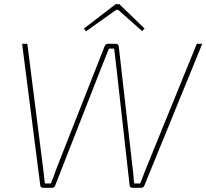

<svg xmlns="http://www.w3.org/2000/svg" viewBox="-20 -900 989 920"><path d="M673 -763 661 -751 546 -853H537L392 -750L382 -763L534 -880H552ZM949 -690 671 -9Q666 0 656 0H614Q603 0 601 -12L536 -592Q528 -658 527 -667H502Q487 -631 471 -590L244 -10Q240 0 229 0H186Q175 0 173 -11L86 -690H111L187 -90Q188 -78 191 -55Q194 -32 195 -21H224Q229 -32 237.5 -55.5Q246 -79 250 -91L482 -680Q486 -690 496 -690H535Q547 -690 549 -678L616 -90Q618 -79 619.5 -56Q621 -33 623 -21H652L679 -91L923 -690Z"/></svg>

Font: Ezarion Thin
Style: Italic
Weight: 250
Italic angle: -8°
Designer: Natanael Gama
Version: Version 1.001;PS 001.001;hotconv 1.0.70;makeotf.lib2.5.58329